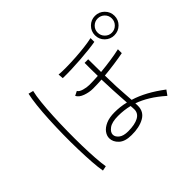

<svg xmlns="http://www.w3.org/2000/svg" viewBox="-163 -1059 1325 1325"><g transform="rotate(-45 500.0 -396.0)"><path d="M483 -32Q420 -32 389 -61Q358 -90 358 -126Q358 -151 375 -174Q392 -197 426 -212Q460 -227 511 -227Q537 -227 564 -224Q591 -221 619 -214Q617 -247 615 -276.5Q613 -306 611 -346.5Q609 -387 607 -450Q561 -447 522 -447Q485 -447 448 -460.5Q411 -474 399 -499L431 -515Q439 -500 467.5 -491.5Q496 -483 522 -483Q561 -483 607 -486Q606 -514 606 -545.5Q606 -577 606 -614H641Q641 -578 641.5 -547Q642 -516 642 -489Q694 -494 745 -501.5Q796 -509 835 -518V-480Q800 -473 748 -465.5Q696 -458 643 -453Q644 -386 646 -344Q648 -302 650.5 -271Q653 -240 655 -204Q708 -188 762.5 -158.5Q817 -129 875 -85Q875 -85 868.5 -76Q862 -67 856 -58.5Q850 -50 849 -49Q797 -95 749.5 -124Q702 -153 656 -169Q657 -160 657 -154Q657 -148 657 -144Q657 -86 607.5 -58.5Q558 -31 483 -32ZM886 -603Q847 -603 819 -630.5Q791 -658 791 -698Q791 -737 819 -765Q847 -793 886 -793Q926 -793 954 -765Q982 -737 982 -698Q982 -658 954 -630.5Q926 -603 886 -603ZM170 1Q163 -36 159 -94Q155 -152 153 -222Q151 -292 152 -366.5Q153 -441 156.5 -511Q160 -581 166.5 -640Q173 -699 182 -737L218 -728Q209 -692 203 -634.5Q197 -577 193.5 -508Q190 -439 189 -366Q188 -293 189.5 -224Q191 -155 195 -98.5Q199 -42 205 -6ZM485 -67Q550 -67 586 -86.5Q622 -106 622 -144Q622 -149 621.5 -157.5Q621 -166 620 -179Q568 -192 510 -192Q450 -192 421.5 -171Q393 -150 393 -126Q393 -104 416 -85.5Q439 -67 485 -67ZM886 -628Q915 -628 935.5 -648.5Q956 -669 956 -698Q956 -727 935.5 -747Q915 -767 886 -767Q858 -767 837.5 -747Q817 -727 817 -698Q817 -669 837.5 -648.5Q858 -628 886 -628ZM425 -646 422 -684Q451 -681 494.5 -681.5Q538 -682 587 -685Q636 -688 680.5 -693.5Q725 -699 756 -706V-669Q729 -664 688.5 -659.5Q648 -655 601 -651.5Q554 -648 508 -646.5Q462 -645 425 -646Z"/></g></svg>

Font: Zen Kaku Gothic New Light
Style: Regular
Weight: 300
Designer: Yoshimichi Ohira
Foundry: Positype
Version: Version 1.002